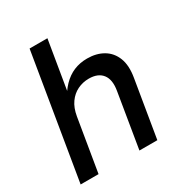

<svg xmlns="http://www.w3.org/2000/svg" viewBox="-171 -851 920 975"><g transform="rotate(-30 289.5 -364.0)"><path d="M176.8 -308.6 125.5 0H20.5L141.1 -727.5H245.6L190.9 -398.4H170.4Q194.8 -446.3 224.6 -477.1Q254.4 -507.8 290 -522.7Q325.7 -537.6 368.2 -537.6Q422.4 -537.6 461.9 -514.4Q501.5 -491.2 519.3 -445.8Q537.1 -400.4 525.4 -332.5L470.2 0H365.2L418 -319.8Q428.2 -380.4 403.3 -412.6Q378.4 -444.8 324.7 -444.8Q289.1 -444.8 258.3 -429.9Q227.5 -415 206.1 -385Q184.6 -355 176.8 -308.6Z"/></g></svg>

Font: Inter 24pt Medium
Style: Italic
Weight: 500
Italic angle: -9.3988°
Designer: Rasmus Andersson
Foundry: rsms
Version: Version 4.001;git-66647c0bb